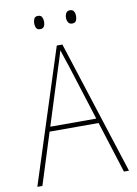

<svg xmlns="http://www.w3.org/2000/svg" viewBox="-96 -948 722 1011"><g transform="rotate(-10 265.0 -443.0)"><path d="M20 0 250 -715H280L510 0H483L396 -275H134L47 0ZM237 -600 142 -300H388L293 -600Q286 -620 279 -641.5Q272 -663 264 -687Q258 -664 251 -643Q244 -622 237 -600ZM350 -815Q336 -815 329.5 -825.5Q323 -836 323 -850Q323 -865 329.5 -875.5Q336 -886 350 -886Q365 -886 371 -875.5Q377 -865 377 -850Q377 -836 371.5 -825.5Q366 -815 350 -815ZM179 -815Q164 -815 158.5 -825.5Q153 -836 153 -850Q153 -864 158.5 -875Q164 -886 179 -886Q195 -886 200.5 -875Q206 -864 206 -850Q206 -836 200.5 -825.5Q195 -815 179 -815Z"/></g></svg>

Font: Noto Sans Mono Condensed Thin
Style: Regular
Weight: 100
Width: 3
Designer: Monotype Design Team
Foundry: Monotype Imaging Inc.
Version: Version 2.014; ttfautohint (v1.8.4.7-5d5b)